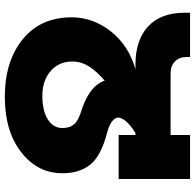

<svg xmlns="http://www.w3.org/2000/svg" viewBox="-26 -784 810 798"><g transform="rotate(-90 379.0 -385.0)"><path d="M510 -227Q611 -227 668 -174.5Q725 -122 725 -23V0H541V-15Q541 -45 522.5 -63Q504 -81 473 -81H217V0H34V-297H217V-227H225Q248 -241 264 -256Q280 -271 287 -287.5Q294 -304 279 -319.5Q264 -335 226 -345Q130 -370 94 -414.5Q58 -459 58 -530V-531Q58 -634 145.5 -702Q233 -770 375 -770Q524 -770 615.5 -695Q707 -620 706 -489Q705 -401 646 -327.5Q587 -254 490 -227ZM246 -530Q246 -521 247.5 -513.5Q249 -506 250.5 -500.5Q252 -495 256.5 -489.5Q261 -484 263 -480.5Q265 -477 272 -472.5Q279 -468 281.5 -466.5Q284 -465 293.5 -461Q303 -457 305 -456Q307 -455 318.5 -451.5Q330 -448 332 -447Q423 -414 443 -355Q519 -420 522 -479Q526 -540 485.5 -577Q445 -614 380 -614Q318 -614 282 -591.5Q246 -569 246 -531Z"/></g></svg>

Font: Montserrat arm
Style: Bold
Weight: 700
Designer: Julieta Ulanovsky
Foundry: Julieta Ulanovsky
Version: Version 6.000;PS 006.000;hotconv 1.0.88;makeotf.lib2.5.64775